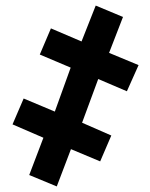

<svg xmlns="http://www.w3.org/2000/svg" viewBox="-20 -661 540 690"><path d="M324 -641 422 -600 372 -471 478 -427 436 -333 333 -377 275 -220 380 -174 340 -81 235 -125 184 9 85 -32 136 -166 25 -214 65 -307 177 -260 234 -418 123 -465 163 -559 273 -512Z"/></svg>

Font: Noto Sans Display ExtraCondensed
Style: Bold
Weight: 700
Width: 2
Designer: Monotype Design Team
Foundry: Monotype Imaging Inc.
Version: Version 2.003